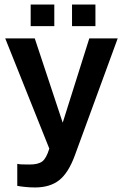

<svg xmlns="http://www.w3.org/2000/svg" viewBox="-20 -663 543 845"><path d="M111 61Q148 61 166 47.5Q184 34 197 -9L3 -494H133L256 -123L373 -494H498L309 22Q281 98 240.5 130Q200 162 134 162Q114 162 93 160Q72 158 56 155V58Q64 60 75 60.5Q86 61 111 61ZM400 -643V-548H297V-643ZM219 -643V-548H115V-643Z"/></svg>

Font: Blinker SemiBold
Style: Regular
Weight: 600
Designer: Juergen Huber
Foundry: supertype
Version: Version 1.015;PS 1.15;hotconv 1.0.88;makeotf.lib2.5.647800